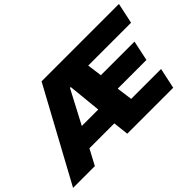

<svg xmlns="http://www.w3.org/2000/svg" viewBox="-157 -1020 1353 1353"><g transform="rotate(-45 519.5 -344.0)"><path d="M-53 0 321 -688H1092L1059 -534H632L647 -423H982L950 -272H664L680 -154H978L945 0H487L474 -116H226L164 0ZM299 -265H463L438 -514H430Z"/></g></svg>

Font: Saira SemiExpanded ExtraBold
Style: Italic
Weight: 800
Width: 6
Italic angle: -12°
Designer: Hector Gatti with collaboration of the Omnibus-Type team
Foundry: Omnibus-Type
Version: Version 1.101